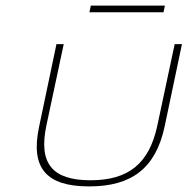

<svg xmlns="http://www.w3.org/2000/svg" viewBox="-20 -658 671 687"><path d="M120 -205C88 -56 146 9 299 9C451 9 537 -56 569 -205L631 -500H605L543 -209C514 -72 439 -13 304 -13C168 -13 117 -72 146 -209L208 -500H182ZM300 -614H565L570 -638H305Z"/></svg>

Font: LT Wave Mono Thin
Style: Italic
Weight: 100
Designer: Daniel Lyons
Version: Version 2.5 (Glyphs App)